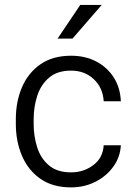

<svg xmlns="http://www.w3.org/2000/svg" viewBox="-20 -770 560 799"><path d="M275.9 -52.7Q328.1 -52.7 368.2 -82.8Q408.2 -112.8 411.6 -165.5H482.9Q480.5 -116.7 451.9 -76.9Q423.3 -37.1 377.2 -13.7Q331.1 9.8 275.9 9.8Q199.2 9.8 148.2 -25.9Q97.2 -61.5 71.5 -121.6Q45.9 -181.6 45.9 -253.9V-274.4Q45.9 -347.2 71.5 -407Q97.2 -466.8 148.2 -502.4Q199.2 -538.1 275.9 -538.1Q335 -538.1 380.9 -513.9Q426.8 -489.7 453.6 -447.3Q480.5 -404.8 482.9 -348.6H411.6Q408.2 -404.8 370.4 -440.4Q332.5 -476.1 275.9 -476.1Q218.3 -476.1 184.1 -446.8Q149.9 -417.5 135 -371.3Q120.1 -325.2 120.1 -274.4V-253.9Q120.1 -202.6 134.8 -156.7Q149.4 -110.8 183.6 -81.8Q217.8 -52.7 275.9 -52.7ZM219.7 -609.4 314 -749.5H403.3L281.7 -609.4Z"/></svg>

Font: Vazirmatn RD UI Light
Style: Regular
Weight: 300
Designer: Saber Rastikerdar
Foundry: Saber Rastikerdar
Version: Version 33.003